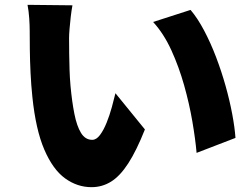

<svg xmlns="http://www.w3.org/2000/svg" viewBox="-20 -746 1040 795"><path d="M280 -724Q276 -703 273 -677Q270 -651 268 -627Q266 -603 266 -588Q266 -555 266.5 -522Q267 -489 268 -456.5Q269 -424 272 -390Q278 -325 288 -274.5Q298 -224 315.5 -195.5Q333 -167 362 -167Q379 -167 394 -187Q409 -207 421.5 -238Q434 -269 443 -302Q452 -335 458 -360L580 -210Q545 -122 511 -69.5Q477 -17 440 6Q403 29 359 29Q300 29 249.5 -7.5Q199 -44 163.5 -126.5Q128 -209 114 -345Q109 -393 106.5 -444Q104 -495 103.5 -541Q103 -587 103 -618Q103 -641 101 -670.5Q99 -700 94 -726ZM769 -705Q798 -671 825 -620Q852 -569 874.5 -510Q897 -451 914 -390.5Q931 -330 941.5 -274Q952 -218 955 -175L794 -113Q789 -170 776.5 -243Q764 -316 742.5 -392.5Q721 -469 689.5 -538Q658 -607 614 -655Z"/></svg>

Font: Noto Sans JP Thin Black
Style: Regular
Weight: 900
Version: Version 2.004-H2;hotconv 1.0.118;makeotfexe 2.5.65603